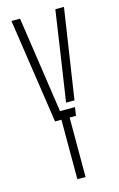

<svg xmlns="http://www.w3.org/2000/svg" viewBox="-123 -852 561 904"><g transform="rotate(-15 158.0 -400.0)"><path d="M137 0V-290H106L30 -800H72L108 -556L141 -331H214L208 -290H177V0ZM179 -362 208 -556 244 -800H286L220 -362Z"/></g></svg>

Font: Big Shoulders Stencil Text Thin
Style: Regular
Weight: 100
Designer: Patric King
Foundry: XO Type Co
Version: Version 2.001